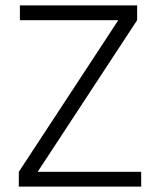

<svg xmlns="http://www.w3.org/2000/svg" viewBox="-20 -694 595 714"><path d="M505 0H50V-55L420 -619H54V-674H490V-619L120 -55H505Z"/></svg>

Font: Hind Guntur Light
Style: Regular
Weight: 300
Designer: Manushi Parikh, Hitesh Malaviya
Foundry: Indian Type Foundry
Version: Version 1.002;PS 1.0;hotconv 1.0.86;makeotf.lib2.5.63406; tt